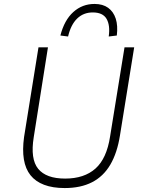

<svg xmlns="http://www.w3.org/2000/svg" viewBox="-20 -945 728 973"><path d="M308 8Q247 8 203.5 -8.5Q160 -25 134.5 -57Q109 -89 101 -137.5Q93 -186 102 -251L175 -705H223L151 -250Q133 -139 173.5 -89.5Q214 -40 310 -40Q407 -40 464 -91Q521 -142 538 -254L611 -705H660L588 -259Q574 -170 539 -110.5Q504 -51 446.5 -21.5Q389 8 308 8ZM325 -760 286 -765Q306 -843 351.5 -884Q397 -925 459 -925Q501 -925 528 -905.5Q555 -886 566.5 -850.5Q578 -815 572 -765L531 -760Q539 -817 520 -849.5Q501 -882 450 -882Q403 -882 371 -851Q339 -820 325 -760Z"/></svg>

Font: Nunito Sans 7pt SemiCondensed ExtraLight
Style: Italic
Weight: 250
Width: 4
Italic angle: -9°
Designer: Vernon Adams
Foundry: Vernon Adams
Version: Version 3.101;gftools[0.9.27]